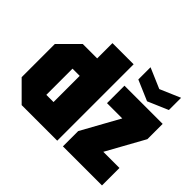

<svg xmlns="http://www.w3.org/2000/svg" viewBox="-164 -1004 1244 1244"><g transform="rotate(45 457.5 -382.0)"><path d="M485 -700V0H159L31 -128V-432L159 -560H291V-700ZM225 -160H291V-400H225ZM537 0V-140L681 -400H541V-560H891V-420L747 -160H895V0ZM856 -764V-652L716 -592L576 -652V-764L716 -704Z"/></g></svg>

Font: Tektur Condensed ExtraBold
Style: Regular
Weight: 800
Width: 3
Designer: Adam Jagosz
Foundry: Adam Jagosz
Version: Version 1.005;gftools[0.9.30]